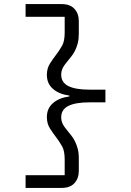

<svg xmlns="http://www.w3.org/2000/svg" viewBox="-20 -780 640 938"><path d="M281 -760Q323 -760 344 -736.5Q365 -713 365 -678V-615Q365 -588 359.5 -567.5Q354 -547 346 -531.5Q338 -516 328 -503.5Q318 -491 309 -480Q292 -460 285.5 -445.5Q279 -431 279 -415Q279 -377 314 -359.5Q349 -342 417 -342H495V-280H417Q349 -280 314 -262.5Q279 -245 279 -207Q279 -191 285.5 -176.5Q292 -162 309 -142Q318 -131 328 -118.5Q338 -106 346 -90Q354 -74 359.5 -54Q365 -34 365 -7V56Q365 91 344 114.5Q323 138 281 138H105V76H296V-1Q296 -42 284 -64Q272 -86 256 -107Q239 -129 224 -152.5Q209 -176 209 -208Q209 -250 238.5 -276Q268 -302 319 -309V-313Q268 -320 238.5 -346Q209 -372 209 -414Q209 -446 224 -469.5Q239 -493 256 -515Q272 -536 284 -558Q296 -580 296 -621V-698H105V-760Z"/></svg>

Font: IBM Plox Mono
Style: Regular
Weight: 400
Monospace: yes
Designer: Mike Abbink, Paul van der Laan, Pieter van Rosmalen
Foundry: Bold Monday
Version: Version 2.1